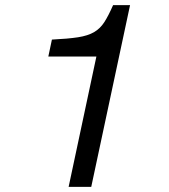

<svg xmlns="http://www.w3.org/2000/svg" viewBox="-20 -727 658 747"><path d="M247 0 355 -507H168L182 -573Q245 -576 283.5 -582Q322 -588 346 -602Q370 -616 386 -641Q402 -666 420 -707H486L335 0Z"/></svg>

Font: Fragment Mono
Style: Italic
Weight: 400
Italic angle: -12°
Designer: Wei Huang based on Nimbus Sans by URW Studio, based on Helvetica by Max Miedinger.
Foundry: Wei Huang
Version: Version 1.011; ttfautohint (v1.8.4.7-5d5b)